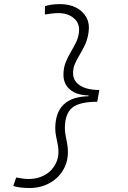

<svg xmlns="http://www.w3.org/2000/svg" viewBox="-20 -814 626 938"><path d="M125 104.5Q97.2 104.5 78.6 101.8Q60.1 99.1 44.9 94.7L59.1 53.2Q76.2 56.6 92.5 58.6Q108.9 60.5 122.1 60.5Q165 60.5 200.9 39.8Q236.8 19 254.6 -19.8Q272.5 -58.6 261.2 -112.3Q257.8 -129.9 253.9 -148.7Q250 -167.5 250 -186Q250 -340.8 412.1 -343.8L412.6 -347.7Q355 -349.1 322.5 -376Q290 -402.8 290 -449.2Q290 -481.9 300.5 -508.3Q311 -534.7 325 -558.3Q338.9 -582 350.8 -605.7Q362.8 -629.4 365.7 -656.2Q370.6 -699.2 341.3 -724.6Q312 -750 264.2 -750Q251 -750 234.1 -748Q217.3 -746.1 199.2 -743.2L199.7 -784.2Q213.9 -788.1 230.7 -791Q247.6 -793.9 273.9 -793.9Q317.9 -793.9 351.3 -777.1Q384.8 -760.3 401.9 -729.2Q418.9 -698.2 412.6 -655.8Q407.7 -622.1 395.5 -595.7Q383.3 -569.3 369.6 -546.9Q356 -524.4 346.4 -502.9Q336.9 -481.4 336.9 -457Q336.9 -418.5 370.8 -396.5Q404.8 -374.5 465.3 -374.5L455.1 -316.9Q368.2 -316.9 332.5 -287.6Q296.9 -258.3 296.9 -186Q296.9 -169.4 301.5 -146.5Q306.2 -123.5 308.1 -112.3Q319.3 -45.9 295.9 2.7Q272.5 51.3 226.8 77.9Q181.2 104.5 125 104.5Z"/></svg>

Font: Cascadia Code ExtraLight
Style: Italic
Weight: 200
Italic angle: -10°
Monospace: yes
Designer: Aaron Bell
Foundry: Saja Typeworks
Version: Version 2404.023; ttfautohint (v1.8.4)